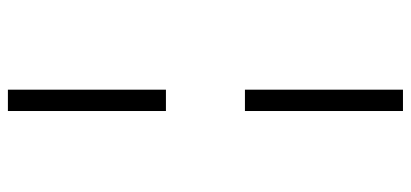

<svg xmlns="http://www.w3.org/2000/svg" viewBox="-297 -503 1040 486"><g transform="rotate(90 223.0 -260.0)"><path d="M207 -360V-760H261V-360ZM207 240V-160H261V240Z"/></g></svg>

Font: Noto Serif ExtraCondensed Medium
Style: Italic
Weight: 500
Width: 2
Italic angle: -12°
Designer: Monotype Design Team
Foundry: Monotype Imaging Inc.
Version: Version 2.013; ttfautohint (v1.8.4.7-5d5b)